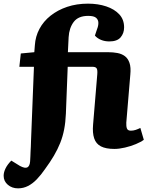

<svg xmlns="http://www.w3.org/2000/svg" viewBox="-79 -802 808 1052"><path d="M20 230Q-13 230 -36 210.5Q-59 191 -59 161Q-59 142 -48.5 120.5Q-38 99 -17 78L30 107Q58 122 71 115Q84 108 86 82Q87 67 87.5 54Q88 41 88.5 28Q89 15 90 0.5Q91 -14 91 -31L107 -436H27L35 -509L109 -516L112 -554Q115 -602 137 -643.5Q159 -685 198 -716Q237 -747 289 -764.5Q341 -782 403 -782Q458 -782 503 -767Q548 -752 574.5 -723.5Q601 -695 601 -652Q601 -620 582 -597.5Q563 -575 520 -575Q495 -575 474.5 -583.5Q454 -592 441 -607L453 -643Q460 -660 460 -676.5Q460 -693 448 -704Q436 -715 404 -715Q350 -715 325 -682Q300 -649 297 -598L293 -516H514Q541 -516 564.5 -511.5Q588 -507 605 -494.5Q622 -482 630.5 -457.5Q639 -433 635 -393L613 -130Q612 -110 616.5 -98Q621 -86 638 -86Q652 -86 665 -90.5Q678 -95 690 -101L709 -36Q693 -24 665.5 -12.5Q638 -1 606 6.5Q574 14 548 14Q501 14 474 0Q447 -14 437 -44Q427 -74 431 -119L454 -395Q456 -419 450.5 -427.5Q445 -436 428 -436H292L282 -179Q280 -132 272.5 -93Q265 -54 251 -19Q237 16 216.5 51Q196 86 168 124Q146 156 123 180Q100 204 74.5 217Q49 230 20 230Z"/></svg>

Font: Literata 18pt ExtraBold
Style: Italic
Weight: 800
Italic angle: -2°
Designer: Latin by Veronika Burian and Jose Scaglione. Greek by Irene Vlachou. Cyrillic by Vera Evstafieva
Foundry: TypeTogether
Version: Version 3.103;gftools[0.9.29]